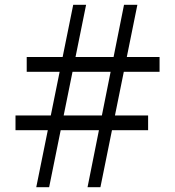

<svg xmlns="http://www.w3.org/2000/svg" viewBox="-20 -785 735 805"><path d="M132 0 287 -765H341L186 0ZM45 -239V-301H601V-239ZM92 -484V-546H649V-484ZM347 0 500 -765H556L401 0Z"/></svg>

Font: Roboto Serif Light
Style: Regular
Weight: 300
Designer: Greg Gazdowicz
Foundry: Commercial Type
Version: Version 1.008